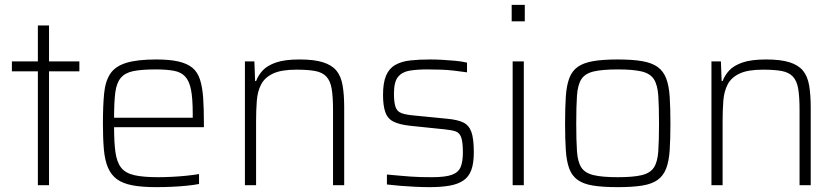

<svg xmlns="http://www.w3.org/2000/svg" viewBox="-20 -763 3457 791"><path d="M136 0V-469H29V-510H136V-658H182V-510H307V-469H182V0Z M623 8Q565 8 525.5 0.5Q486 -7 462 -24.5Q438 -42 425 -72Q412 -102 408 -147Q404 -192 404 -254Q404 -328 409 -378.5Q414 -429 434.5 -459.5Q455 -490 500 -504Q545 -518 624 -518Q680 -518 716 -509.5Q752 -501 773 -483.5Q794 -466 804 -435Q814 -404 817 -360Q820 -316 820 -256V-239H450Q450 -177 455.5 -136.5Q461 -96 478.5 -73Q496 -50 532.5 -41.5Q569 -33 631 -33Q657 -33 687.5 -34.5Q718 -36 747.5 -39Q777 -42 800 -46V-5Q780 -1 750.5 2Q721 5 688 6.5Q655 8 623 8ZM774 -258V-296Q774 -357 767 -393Q760 -429 743 -447.5Q726 -466 696 -471.5Q666 -477 621 -477Q563 -477 529 -470Q495 -463 477.5 -442Q460 -421 455 -382Q450 -343 450 -278H794Z M989 0V-510H1028L1031 -429H1035Q1044 -453 1062.5 -473Q1081 -493 1117 -505.5Q1153 -518 1214 -518Q1274 -518 1310.5 -506.5Q1347 -495 1366 -472Q1385 -449 1391.5 -411Q1398 -373 1398 -320V0H1352V-309Q1352 -364 1346.5 -397Q1341 -430 1324.5 -447.5Q1308 -465 1278.5 -470.5Q1249 -476 1201 -476Q1139 -476 1105 -460Q1071 -444 1056 -415.5Q1041 -387 1038 -348Q1035 -309 1035 -264V0Z M1749 8Q1723 8 1691 6.5Q1659 5 1628.5 2.5Q1598 0 1574 -3V-44Q1606 -41 1629.5 -39Q1653 -37 1673 -35.5Q1693 -34 1713.5 -33.5Q1734 -33 1759 -33Q1815 -33 1842 -43Q1869 -53 1878 -75.5Q1887 -98 1887 -135Q1887 -178 1880 -197Q1873 -216 1857.5 -221.5Q1842 -227 1813 -230L1668 -245Q1624 -250 1600 -262.5Q1576 -275 1567 -302Q1558 -329 1558 -372Q1558 -422 1570.5 -451.5Q1583 -481 1608.5 -495.5Q1634 -510 1670 -514Q1706 -518 1752 -518Q1776 -518 1803 -516.5Q1830 -515 1856.5 -512.5Q1883 -510 1904 -505V-465Q1876 -469 1850 -472Q1824 -475 1797.5 -476Q1771 -477 1739 -477Q1699 -477 1668 -472Q1637 -467 1620 -446.5Q1603 -426 1603 -378Q1603 -341 1609.5 -322.5Q1616 -304 1632.5 -297.5Q1649 -291 1678 -288L1820 -274Q1865 -270 1888.5 -258.5Q1912 -247 1922 -219.5Q1932 -192 1932 -135Q1932 -90 1921.5 -62Q1911 -34 1888.5 -19Q1866 -4 1831.5 2Q1797 8 1749 8Z M2088 -675V-743H2142V-675ZM2092 0V-510H2138V0Z M2525 8Q2463 8 2423 1.5Q2383 -5 2359.5 -22Q2336 -39 2325 -69Q2314 -99 2311 -144.5Q2308 -190 2308 -254Q2308 -319 2311 -364.5Q2314 -410 2325 -440Q2336 -470 2359.5 -487Q2383 -504 2423 -511Q2463 -518 2525 -518Q2586 -518 2626 -511Q2666 -504 2689.5 -487Q2713 -470 2724.5 -440Q2736 -410 2739 -364.5Q2742 -319 2742 -254Q2742 -190 2739 -144.5Q2736 -99 2724.5 -69Q2713 -39 2689.5 -22Q2666 -5 2626 1.5Q2586 8 2525 8ZM2525 -33Q2589 -33 2624 -41.5Q2659 -50 2674 -73Q2689 -96 2692 -140Q2695 -184 2695 -254Q2695 -325 2692 -369Q2689 -413 2674 -436.5Q2659 -460 2624 -468.5Q2589 -477 2525 -477Q2461 -477 2425.5 -468.5Q2390 -460 2375 -436.5Q2360 -413 2357 -369Q2354 -325 2354 -254Q2354 -184 2357 -140Q2360 -96 2375 -73Q2390 -50 2425.5 -41.5Q2461 -33 2525 -33Z M2911 0V-510H2950L2953 -429H2957Q2966 -453 2984.5 -473Q3003 -493 3039 -505.5Q3075 -518 3136 -518Q3196 -518 3232.5 -506.5Q3269 -495 3288 -472Q3307 -449 3313.5 -411Q3320 -373 3320 -320V0H3274V-309Q3274 -364 3268.5 -397Q3263 -430 3246.5 -447.5Q3230 -465 3200.5 -470.5Q3171 -476 3123 -476Q3061 -476 3027 -460Q2993 -444 2978 -415.5Q2963 -387 2960 -348Q2957 -309 2957 -264V0Z"/></svg>

Font: Saira Thin ExtraLight
Style: Regular
Weight: 250
Version: Version 1.101